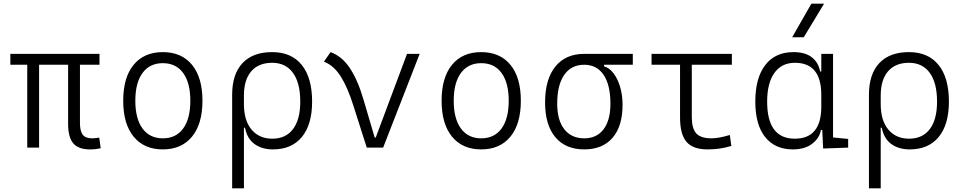

<svg xmlns="http://www.w3.org/2000/svg" viewBox="-20 -815 5313 1060"><path d="M476.1 9.8Q412.6 9.8 384.3 -23.9Q356 -57.6 356 -131.8V-457.5H195.8V0H130.4V-457.5H37.1V-517.6H529.3V-457.5H421.4V-136.7Q421.4 -91.8 436.5 -71.5Q451.7 -51.3 488.8 -51.3Q495.6 -51.3 504.9 -52.2Q514.2 -53.2 527.8 -55.2L536.1 3.4Q521 6.8 507.6 8.3Q494.1 9.8 476.1 9.8Z M878.9 9.8Q775.4 9.8 717.8 -60.5Q660.2 -130.9 660.2 -258.8Q660.2 -387.2 717.8 -457.3Q775.4 -527.3 878.9 -527.3Q982.4 -527.3 1040 -457.3Q1097.7 -387.2 1097.7 -258.8Q1097.7 -130.9 1040 -60.5Q982.4 9.8 878.9 9.8ZM878.9 -51.3Q951.7 -51.3 991.2 -105.5Q1030.8 -159.7 1030.8 -258.8Q1030.8 -357.9 991.2 -412.1Q951.7 -466.3 878.9 -466.3Q806.6 -466.3 766.8 -412.1Q727.1 -357.9 727.1 -258.8Q727.1 -159.7 766.8 -105.5Q806.6 -51.3 878.9 -51.3Z M1486.8 9.8Q1425.8 9.8 1385 -20Q1344.2 -49.8 1332.5 -109.9H1326.7V224.6H1261.7V-292Q1261.7 -405.8 1318.8 -466.6Q1376 -527.3 1482.4 -527.3Q1588.9 -527.3 1646 -456.5Q1703.1 -385.7 1703.1 -253.9Q1703.1 -127.4 1646.7 -58.8Q1590.3 9.8 1486.8 9.8ZM1326.7 -240.7Q1326.7 -149.4 1368.9 -99.4Q1411.1 -49.3 1483.4 -49.3Q1557.6 -49.3 1597.7 -102.3Q1637.7 -155.3 1637.7 -253.9Q1637.7 -357.4 1597.4 -412.8Q1557.1 -468.3 1482.4 -468.3Q1407.7 -468.3 1367.2 -421.4Q1326.7 -374.5 1326.7 -287.6Z M2004.9 0 1931.2 -231Q1899.9 -331.1 1861.6 -392.3Q1823.2 -453.6 1768.1 -474.6L1805.2 -527.3Q1867.7 -504.4 1911.1 -439.5Q1954.6 -374.5 1985.8 -268.6L2048.8 -55.2H2054.2L2227.1 -517.6H2296.9L2095.2 0Z M2636.7 9.8Q2533.2 9.8 2475.6 -60.5Q2418 -130.9 2418 -258.8Q2418 -387.2 2475.6 -457.3Q2533.2 -527.3 2636.7 -527.3Q2740.2 -527.3 2797.9 -457.3Q2855.5 -387.2 2855.5 -258.8Q2855.5 -130.9 2797.9 -60.5Q2740.2 9.8 2636.7 9.8ZM2636.7 -51.3Q2709.5 -51.3 2749 -105.5Q2788.6 -159.7 2788.6 -258.8Q2788.6 -357.9 2749 -412.1Q2709.5 -466.3 2636.7 -466.3Q2564.5 -466.3 2524.7 -412.1Q2484.9 -357.9 2484.9 -258.8Q2484.9 -159.7 2524.7 -105.5Q2564.5 -51.3 2636.7 -51.3Z M3205.6 9.8Q3102.1 9.8 3045.7 -57.9Q2989.3 -125.5 2989.3 -249Q2989.3 -377.4 3045.9 -447.5Q3102.5 -517.6 3205.6 -517.6H3473.6V-457.5H3314.9V-448.7Q3344.2 -440.4 3367.2 -410.4Q3390.1 -380.4 3403.6 -335.2Q3417 -290 3417 -235.8Q3417 -118.2 3361.8 -54.2Q3306.6 9.8 3205.6 9.8ZM3205.6 -51.3Q3274.4 -51.3 3312.3 -101.3Q3350.1 -151.4 3350.1 -242.7Q3350.1 -345.7 3312.5 -401.6Q3274.9 -457.5 3205.6 -457.5Q3133.8 -457.5 3095 -401.6Q3056.2 -345.7 3056.2 -242.7Q3056.2 -151.4 3095.5 -101.3Q3134.8 -51.3 3205.6 -51.3Z M3885.3 9.8Q3805.7 9.8 3770 -32Q3734.4 -73.7 3734.4 -166.5V-457.5H3577.1V-517.6H4020.5V-457.5H3799.3V-168.5Q3799.3 -106.9 3823.5 -79.1Q3847.7 -51.3 3908.2 -51.3Q3947.8 -51.3 4009.3 -69.8L4017.6 -9.3Q3983.4 1 3952.4 5.4Q3921.4 9.8 3885.3 9.8Z M4357.9 9.8Q4258.8 9.8 4204.3 -58.3Q4149.9 -126.5 4149.9 -253.9Q4149.9 -384.3 4204.8 -455.8Q4259.8 -527.3 4360.4 -527.3Q4425.3 -527.3 4461.9 -498.8Q4498.5 -470.2 4507.8 -420.4H4514.2V-517.6H4579.1V-56.2L4662.6 -47.9V0L4524.4 4.9L4519.5 -97.2H4512.2Q4504.4 -52.7 4464.1 -21.5Q4423.8 9.8 4357.9 9.8ZM4514.2 -226.1V-291.5Q4514.2 -468.3 4368.7 -468.3Q4294.9 -468.3 4255.1 -412.1Q4215.3 -356 4215.3 -253.9Q4215.3 -49.3 4367.7 -49.3Q4514.2 -49.3 4514.2 -226.1ZM4353.5 -609.4 4459.5 -794.9H4529.8L4417.5 -609.4Z M5002.4 9.8Q4941.4 9.8 4900.6 -20Q4859.9 -49.8 4848.1 -109.9H4842.3V224.6H4777.3V-292Q4777.3 -405.8 4834.5 -466.6Q4891.6 -527.3 4998 -527.3Q5104.5 -527.3 5161.6 -456.5Q5218.8 -385.7 5218.8 -253.9Q5218.8 -127.4 5162.4 -58.8Q5106 9.8 5002.4 9.8ZM4842.3 -240.7Q4842.3 -149.4 4884.5 -99.4Q4926.8 -49.3 4999 -49.3Q5073.2 -49.3 5113.3 -102.3Q5153.3 -155.3 5153.3 -253.9Q5153.3 -357.4 5113 -412.8Q5072.8 -468.3 4998 -468.3Q4923.3 -468.3 4882.8 -421.4Q4842.3 -374.5 4842.3 -287.6Z"/></svg>

Font: CaskaydiaMono NF Light
Style: Regular
Weight: 300
Designer: Aaron Bell
Foundry: Saja Typeworks
Version: Version 2111.001; ttfautohint (v1.8.4);Nerd Fonts 3.1.1